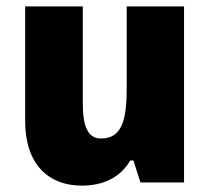

<svg xmlns="http://www.w3.org/2000/svg" viewBox="-20 -666 658 603"><path d="M558 -646H378V-393C378 -290 364 -231 297 -231C256 -231 240 -269 240 -342V-646H59V-286C59 -149 133 -83 237 -83C302 -83 357 -107 389 -162H399L421 -93H558Z"/></svg>

Font: Noto Sans Kannada UI SemiCondensed Black
Style: Regular
Weight: 900
Width: 4
Designer: Jelle Bosma - Monotype Design Team
Foundry: Monotype Imaging Inc.
Version: Version 2.005